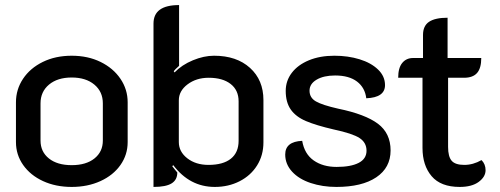

<svg xmlns="http://www.w3.org/2000/svg" viewBox="-20 -729 1972 758"><path d="M43 -168V-325Q43 -376 71 -418Q99 -460 149 -484.5Q199 -509 263 -509Q327 -509 377 -484.5Q427 -460 455.5 -418Q484 -376 484 -325V-168Q484 -118 455.5 -77.5Q427 -37 376.5 -14Q326 9 263 9Q200 9 150 -14Q100 -37 71.5 -77.5Q43 -118 43 -168ZM386 -174V-321Q386 -367 352.5 -395Q319 -423 263 -423Q207 -423 173.5 -395Q140 -367 140 -321V-174Q140 -130 173 -103.5Q206 -77 263 -77Q320 -77 353 -103.5Q386 -130 386 -174Z M586 -636Q586 -709 687 -709V-469Q670 -454 666 -448L669 -443Q698 -473 741.5 -491Q785 -509 825 -509Q914 -509 967 -461Q1020 -413 1020 -334V-167Q1020 -116 995 -76Q970 -36 926 -13.5Q882 9 828 9Q729 9 664 -77L660 -73Q668 -62 680 -48Q680 -19 657.5 -5Q635 9 586 9ZM922 -173V-329Q922 -373 890.5 -397.5Q859 -422 804 -422Q755 -422 720.5 -396Q686 -370 686 -333V-168Q686 -130 719.5 -104Q753 -78 803 -78Q861 -78 891.5 -102.5Q922 -127 922 -173Z M1106 -119Q1106 -170 1173 -173Q1182 -121 1218.5 -95.5Q1255 -70 1309 -70Q1365 -70 1396 -86Q1427 -102 1427 -134Q1427 -166 1399.5 -184Q1372 -202 1297 -218Q1228 -234 1188 -251Q1148 -268 1128 -296.5Q1108 -325 1108 -370Q1108 -410 1132 -441.5Q1156 -473 1199.5 -491Q1243 -509 1300 -509Q1354 -509 1399.5 -495Q1445 -481 1472.5 -454.5Q1500 -428 1500 -393Q1500 -344 1426 -341Q1421 -383 1389.5 -407Q1358 -431 1303 -431Q1258 -431 1230 -414.5Q1202 -398 1202 -371Q1202 -343 1227.5 -328.5Q1253 -314 1315 -300Q1422 -278 1472 -240.5Q1522 -203 1522 -135Q1522 -67 1465.5 -29Q1409 9 1308 9Q1253 9 1206.5 -6.5Q1160 -22 1133 -51.5Q1106 -81 1106 -119Z M1648 -145V-422H1552Q1552 -461 1568 -480.5Q1584 -500 1611 -500H1650V-591Q1650 -627 1674 -643Q1698 -659 1747 -659V-500H1880Q1880 -460 1863.5 -441Q1847 -422 1812 -422H1749V-149Q1749 -111 1763 -94.5Q1777 -78 1813 -78Q1848 -78 1881 -97Q1897 -81 1897 -57Q1897 -31 1870 -11Q1843 9 1795 9Q1720 9 1684 -33.5Q1648 -76 1648 -145Z"/></svg>

Font: K2D Medium
Style: Regular
Weight: 500
Designer: Katatrad Aksorn Co.,Ltd.
Foundry: Cadson Demak Co.,Ltd.
Version: Version 1.000; ttfautohint (v1.6)